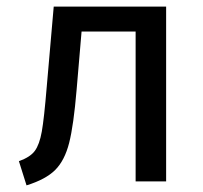

<svg xmlns="http://www.w3.org/2000/svg" viewBox="-20 -547 613 579"><path d="M481 -527V0H389V-452H226L211 -276Q202 -169 188.5 -116Q175 -63 146.5 -34.5Q118 -6 60 12L37 -61Q71 -73 85 -92Q99 -111 106 -150Q113 -189 121 -286L142 -527Z"/></svg>

Font: FiraGOUPP
Style: Medium
Weight: 400
Designer: bBox Type
Foundry: bBox Type GmbH
Version: Version 1.001